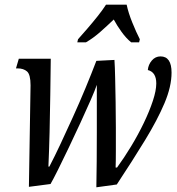

<svg xmlns="http://www.w3.org/2000/svg" viewBox="-20 -786 753 817"><path d="M390 11Q391 -35 391.5 -97.5Q392 -160 392 -224Q392 -288 392 -342Q392 -396 392 -425Q385 -404 366 -360.5Q347 -317 322.5 -264Q298 -211 273 -158.5Q248 -106 227 -64Q206 -22 195 -3L103 9L110 -423Q110 -469 95 -482Q80 -495 55 -495H48L60 -536H196Q195 -465 194 -384Q193 -303 191 -223.5Q189 -144 186 -77H190Q212 -119 237.5 -173.5Q263 -228 290.5 -288.5Q318 -349 343.5 -410.5Q369 -472 390 -527L467 -531Q469 -501 470 -454Q471 -407 472 -352.5Q473 -298 473 -243.5Q473 -189 473 -144Q473 -99 472 -73H478Q508 -114 538 -163.5Q568 -213 592 -263Q616 -313 630.5 -357Q645 -401 645 -431Q645 -479 609 -488Q611 -511 626 -528.5Q641 -546 663 -546Q710 -546 710 -477Q710 -418 680 -347Q650 -276 597.5 -190Q545 -104 477 -1ZM312 -619Q329 -638 351.5 -664Q374 -690 395.5 -717Q417 -744 431 -766H519Q526 -732 543 -690Q560 -648 575 -619L572 -606H538Q517 -623 497.5 -650Q478 -677 464 -703Q436 -676 406.5 -650Q377 -624 346 -606H309Z"/></svg>

Font: Noto Serif Condensed
Style: Italic
Weight: 400
Width: 3
Italic angle: -12°
Designer: Monotype Design Team
Foundry: Monotype Imaging Inc.
Version: Version 2.014; ttfautohint (v1.8.4.7-5d5b)